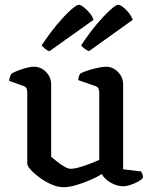

<svg xmlns="http://www.w3.org/2000/svg" viewBox="-20 -779 639 803"><path d="M246 4Q222 4 195.5 -7.5Q169 -19 146 -36Q123 -53 108.5 -69Q94 -85 94 -95V-394Q94 -402 91 -409Q88 -416 79 -419L18 -441Q20 -455 23 -462Q26 -469 30 -472Q47 -482 75.5 -491Q104 -500 122 -500Q151 -500 172.5 -478Q194 -456 194 -425V-123Q205 -114 219.5 -102.5Q234 -91 249.5 -82Q265 -73 276 -73Q288 -73 309 -78.5Q330 -84 353 -93Q376 -102 395 -110V-394Q395 -402 391.5 -409Q388 -416 379 -419L307 -444Q308 -455 311 -462.5Q314 -470 317 -472Q328 -478 348 -484.5Q368 -491 389.5 -495.5Q411 -500 423 -500Q452 -500 473.5 -478Q495 -456 495 -425V-71L570 -62Q572 -59 575 -52Q578 -45 578 -36Q572 -27 557 -19Q542 -11 525 -5.5Q508 0 496 0Q469 0 443 -15Q417 -30 406 -51Q385 -38 356 -25.5Q327 -13 297.5 -4.5Q268 4 246 4ZM352 -565Q342 -569 333 -576Q324 -583 319 -589Q352 -639 384 -677Q416 -715 440.5 -737Q465 -759 474 -759Q482 -759 494.5 -749.5Q507 -740 518.5 -725.5Q530 -711 535 -696ZM187 -565Q178 -567 168.5 -575Q159 -583 154 -589Q187 -639 219 -677Q251 -715 275.5 -737Q300 -759 309 -759Q317 -759 330 -749Q343 -739 355 -724.5Q367 -710 371 -696Z"/></svg>

Font: Texturina Medium 12pt Medium
Style: Regular
Weight: 500
Version: Version 1.002